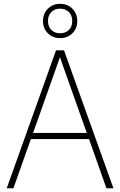

<svg xmlns="http://www.w3.org/2000/svg" viewBox="-20 -1010 644 1030"><path d="M16 0 280.5 -740H323.5L588.5 0H551L457.5 -264H145.5L52 0ZM157.5 -297H445.5L301.5 -703ZM302.5 -805.5Q263 -805.5 236.8 -831.5Q210.5 -857.5 210.5 -897.5Q210.5 -937 236.8 -963.2Q263 -989.5 302.5 -989.5Q342.5 -989.5 368.5 -963.2Q394.5 -937 394.5 -897.5Q394.5 -857.5 368.5 -831.5Q342.5 -805.5 302.5 -805.5ZM302.5 -831.5Q331 -831.5 349.2 -849Q367.5 -866.5 367.5 -897.5Q367.5 -928 349.2 -945.8Q331 -963.5 302.5 -963.5Q274 -963.5 255.8 -945.8Q237.5 -928 237.5 -897.5Q237.5 -866.5 255.8 -849Q274 -831.5 302.5 -831.5Z"/></svg>

Font: Encode Sans Semi Condensed Thin
Style: Regular
Weight: 100
Width: 4
Designer: Multiple Designers
Foundry: Impallari Type
Version: Version 3.000; ttfautohint (v1.8.3) -l 8 -r 50 -G 200 -x 14 